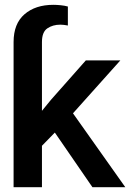

<svg xmlns="http://www.w3.org/2000/svg" viewBox="-20 -780 578 800"><path d="M365.1 0 208.5 -227.6 154.8 -172.6V0H36.6V-604.8Q36.6 -681.1 82 -720.5Q127.5 -759.9 202.4 -759.9Q215.6 -759.9 233.1 -758.2Q250.7 -756.4 262.8 -752.8V-673.7Q245 -677.2 231.2 -677.2Q199.9 -677.2 177.4 -661.9Q154.8 -646.7 154.8 -604.8V-318.2L192.5 -364.3L337.7 -528.4H481.5L284.1 -307.9L502.1 0Z"/></svg>

Font: Interface Medium
Style: Regular
Weight: 500
Designer: Rasmus Andersson
Foundry: rsms
Version: Version 1.8